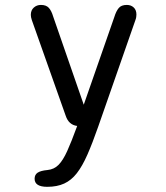

<svg xmlns="http://www.w3.org/2000/svg" viewBox="-20 -502 659 760"><path d="M167 237.5Q117 237.5 117 205.5Q117 189.5 129 181.5Q141 173.5 168 171Q194 168.5 211.8 150.5Q229.5 132.5 246 96Q262.5 59.5 283.5 2L285.5 -3.5Q252 -7.5 240 -44L106 -422.5Q102 -434.5 102 -443Q102 -461.5 113.8 -472Q125.5 -482.5 142 -482.5Q162.5 -482.5 173 -471.2Q183.5 -460 190.5 -436.5L311.5 -87.5L432.5 -434.5Q439.5 -457.5 449.8 -470Q460 -482.5 482 -482.5Q498.5 -482.5 509.2 -472.5Q520 -462.5 520 -444.5Q520 -440 519.2 -434.5Q518.5 -429 516 -422.5L368.5 0Q346 64.5 326 110Q306 155.5 284.2 183.5Q262.5 211.5 234.2 224.5Q206 237.5 167 237.5Z"/></svg>

Font: Sono ExtraLight Monospace
Style: Regular
Weight: 400
Version: Version 2.112